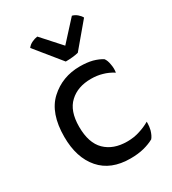

<svg xmlns="http://www.w3.org/2000/svg" viewBox="-185 -836 851 952"><g transform="rotate(-30 240.5 -359.5)"><path d="M135.7 -244.1Q135.7 -335 182.6 -377.9Q228.5 -420.9 304.7 -420.9Q339.8 -420.9 369.1 -412.1Q398.4 -404.3 427.7 -385.7Q431.6 -408.2 426.8 -432.6Q422.9 -458 412.1 -471.7Q390.6 -485.4 359.4 -494.1Q328.1 -502 288.1 -502Q187.5 -502 117.2 -437.5Q46.9 -373 46.9 -237.3Q46.9 -118.2 107.4 -48.8Q167 19.5 278.3 19.5Q322.3 19.5 356.4 10.7Q389.6 2 414.1 -11.7Q425.8 -25.4 433.6 -51.8Q438.5 -72.3 438.5 -88.9Q438.5 -94.7 438.5 -98.6Q410.2 -82 377.9 -72.3Q345.7 -61.5 306.6 -61.5Q227.5 -61.5 181.6 -106.4Q135.7 -151.4 135.7 -244.1ZM240.2 -557.6Q259.8 -557.6 279.3 -559.6Q298.8 -561.5 313.5 -565.4Q351.6 -610.4 427.7 -701.2Q420.9 -713.9 408.2 -724.6Q395.5 -735.4 379.9 -739.3Q345.7 -702.1 277.3 -627Q252.9 -654.3 179.7 -735.4Q163.1 -733.4 147.5 -725.6Q130.9 -717.8 121.1 -704.1Q161.1 -655.3 240.2 -557.6Z"/></g></svg>

Font: cl
Style: Regular
Weight: 400
Designer: Mitja Miklavcic
Version: Version 1.0